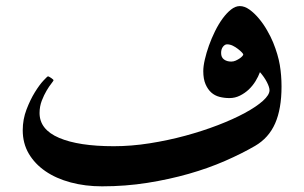

<svg xmlns="http://www.w3.org/2000/svg" viewBox="-20 -624 1024 647"><path d="M928.7 -332.5Q928.7 -257.3 907.2 -208.3Q885.7 -159.2 839.4 -132.3Q794.9 -106.4 738.5 -81.8Q682.1 -57.1 616.2 -38.3Q550.3 -19.5 476.6 -7.8Q402.8 3.9 323.7 3.9Q267.1 3.9 218 -9.3Q168.9 -22.5 133.1 -47.1Q97.2 -71.8 76.9 -106.4Q56.6 -141.1 56.6 -185.1Q56.6 -221.7 69.3 -254.9Q82 -288.1 97.4 -313Q112.8 -337.9 126.2 -352.3Q139.6 -366.7 141.6 -366.7Q143.1 -366.7 146.2 -365Q149.4 -363.3 152.6 -361.1Q155.8 -358.9 158.2 -356.7Q160.6 -354.5 160.6 -354Q160.6 -352.1 153.1 -342.5Q145.5 -333 137 -318.6Q128.4 -304.2 120.8 -284.7Q113.3 -265.1 113.3 -243.2Q113.3 -187.5 179.2 -159.4Q245.1 -131.3 363.3 -131.3Q422.4 -131.3 484.4 -141.1Q546.4 -150.9 604.7 -166.7Q663.1 -182.6 714.6 -202.4Q766.1 -222.2 804.9 -243.2Q843.8 -264.2 866 -284.2Q888.2 -304.2 888.2 -319.8Q888.2 -330.1 879.4 -347.2Q870.6 -364.3 856 -380.9Q850.6 -366.2 841.1 -350.6Q831.5 -335 818.4 -322.5Q805.2 -310.1 788.6 -301.8Q772 -293.5 753.4 -293.5Q735.8 -293.5 719.7 -297.6Q703.6 -301.8 691.9 -312.3Q680.2 -322.8 672.6 -340.3Q665 -357.9 665 -384.3Q665 -400.9 670.2 -423.3Q675.3 -445.8 684.1 -470.5Q692.9 -495.1 704.6 -518.8Q716.3 -542.5 730 -561.3Q743.7 -580.1 758.5 -591.8Q773.4 -603.5 788.1 -603.5Q804.2 -603.5 820.8 -591.6Q837.4 -579.6 852.5 -561.5Q867.7 -543.5 880.1 -521.7Q892.6 -500 900.4 -481Q917 -439.9 922.9 -405Q928.7 -370.1 928.7 -332.5ZM745.1 -474.6Q737.8 -474.6 731.4 -466.6Q725.1 -458.5 725.1 -445.3Q725.1 -430.7 734.9 -423.6Q744.6 -416.5 759.3 -416.5Q767.1 -416.5 774.2 -419.7Q781.2 -422.9 787.1 -426.8Q793 -430.7 796.4 -434.6Q799.8 -438.5 799.8 -440.4Q799.8 -442.4 794.7 -447.8Q789.6 -453.1 781.7 -459.2Q773.9 -465.3 764.4 -470Q754.9 -474.6 745.1 -474.6Z"/></svg>

Font: Accordance
Style: Bold
Weight: 700
Version: Version 1.2 (build January 31, 2020) Miklal Software Solutio